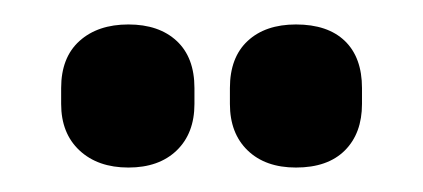

<svg xmlns="http://www.w3.org/2000/svg" viewBox="-20 -706 346 157"><path d="M85 -569Q60 -569 45 -583Q30 -597 30 -621V-634Q30 -659 45 -672.5Q60 -686 85 -686Q110 -686 124.5 -672.5Q139 -659 139 -634V-621Q139 -597 124.5 -583Q110 -569 85 -569ZM222 -569Q197 -569 182.5 -583Q168 -597 168 -621V-634Q168 -659 182.5 -672.5Q197 -686 222 -686Q248 -686 262 -672.5Q276 -659 276 -634V-621Q276 -597 262 -583Q248 -569 222 -569Z"/></svg>

Font: Sofia Sans Extra Condensed
Style: Bold
Weight: 700
Designer: Botio Nikoltchev, Ani Petrova
Foundry: lettersoup
Version: Version 4.101